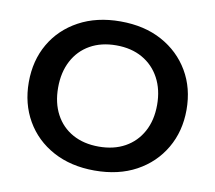

<svg xmlns="http://www.w3.org/2000/svg" viewBox="-70 -675 859 766"><g transform="rotate(10 359.5 -292.0)"><path d="M359 10Q263 10 191 -29Q119 -68 79.5 -136.5Q40 -205 40 -292Q40 -380 79.5 -448Q119 -516 191 -555Q263 -594 359 -594Q456 -594 527.5 -555Q599 -516 639 -448Q679 -380 679 -292Q679 -205 639 -136.5Q599 -68 527.5 -29Q456 10 359 10ZM359 -87Q420 -87 465 -112Q510 -137 535 -183Q560 -229 560 -291Q560 -353 535 -399.5Q510 -446 465 -471.5Q420 -497 359 -497Q298 -497 253 -471.5Q208 -446 183.5 -399.5Q159 -353 159 -291Q159 -229 183.5 -183Q208 -137 253 -112Q298 -87 359 -87Z"/></g></svg>

Font: Rokkitt SemiBold
Style: Regular
Weight: 600
Designer: Vernon Adams
Foundry: Vernon Adams
Version: Version 3.103